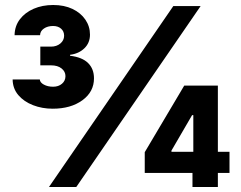

<svg xmlns="http://www.w3.org/2000/svg" viewBox="-20 -752 971 772"><path d="M191.9 -314.9Q149.4 -314.9 112.8 -329.1Q76.2 -343.3 53.7 -369.6Q31.2 -396 30.8 -432.6H140.1Q140.6 -420.4 156.2 -411.9Q171.9 -403.3 193.4 -403.3Q215.3 -403.3 229.2 -415.3Q243.2 -427.2 243.2 -445.8Q243.2 -464.4 227.5 -476.8Q211.9 -489.3 185.1 -489.3H142.1V-564.5H185.1Q207.5 -564.5 222.7 -577.1Q237.8 -589.8 237.8 -608.4Q237.8 -626 225.6 -636.7Q213.4 -647.5 193.4 -647.5Q171.4 -647.5 156.5 -637.2Q141.6 -627 141.1 -610.4H38.6Q39.1 -647 59.8 -674.3Q80.6 -701.7 115.5 -716.8Q150.4 -731.9 193.8 -731.9Q238.3 -731.9 271.5 -716.1Q304.7 -700.2 323.2 -673.1Q341.8 -646 341.8 -612.8Q341.8 -579.6 319.3 -557.9Q296.9 -536.1 261.7 -531.7V-527.8Q310.5 -522 334.2 -498.5Q357.9 -475.1 357.9 -437Q357.9 -382.8 311.3 -348.9Q264.6 -314.9 191.9 -314.9ZM176.8 0 676.8 -727.5H786.6L286.6 0ZM562 -56.6V-140.1L720.7 -407.7H797.4V-289.1H752.4L669.4 -146.5V-141.6H902.8V-56.6ZM753.9 0V-82L757.3 -119.1V-407.7H856V0Z"/></svg>

Font: Inter 17pt ExtraBold
Style: Regular
Weight: 800
Version: Version 4.001;git-66647c0bb